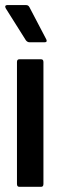

<svg xmlns="http://www.w3.org/2000/svg" viewBox="-28 -720 225 740"><path d="M46.4 0Q37.4 0 37.4 -10.9V-480.9Q37.4 -491.5 46.4 -491.5H130.5Q139.4 -491.5 139.4 -480.9V-10.9Q139.4 0 130.5 0ZM86.7 -557Q77.4 -557 71.6 -564.9L-5.6 -687.5Q-9 -693.2 -7.3 -696.8Q-5.6 -700.4 -0.8 -700.4H72.8Q81.3 -700.4 85.5 -692.2L150.4 -568.3Q152.8 -563.6 151.4 -560.3Q150 -557 143.9 -557Z"/></svg>

Font: Sofia Sans Extra Condensed
Style: Regular
Weight: 400
Designer: Botio Nikoltchev, Ani Petrova
Foundry: lettersoup
Version: Version 4.101